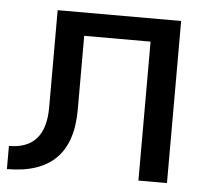

<svg xmlns="http://www.w3.org/2000/svg" viewBox="-43 -559 666 605"><g transform="rotate(5 290.0 -256.5)"><path d="M0 -73.2Q115.7 -73.2 115.7 -205.1V-512.7H506.3V0H416V-439.5H206.1V-205.1Q206.1 0 0 0Z"/></g></svg>

Font: Sansation
Style: Regular
Weight: 400
Designer: Bernd Montag
Version: Version 1.301